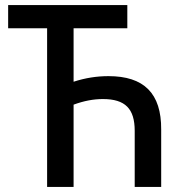

<svg xmlns="http://www.w3.org/2000/svg" viewBox="-20 -734 710 754"><path d="M165 0H269V-323C310 -338 347 -345 384 -345C472 -345 509 -307 509 -220V0H613V-225C614 -368 545 -435 406 -435C360 -435 315 -428 269 -413V-623H480V-714H12V-623H165Z"/></svg>

Font: Noto Sans SemiCondensed Medium
Style: Regular
Weight: 500
Width: 4
Designer: Monotype Design Team
Foundry: Monotype Imaging Inc.
Version: Version 2.013